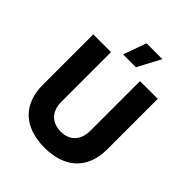

<svg xmlns="http://www.w3.org/2000/svg" viewBox="-247 -1038 1194 1194"><g transform="rotate(45 350.0 -441.0)"><path d="M480 -895H341L286 -743H399ZM351 13C524 13 634 -80 634 -256V-700H478V-264C478 -176 427 -129 352 -129C275 -129 223 -176 223 -264V-700H67V-256C67 -85 171 13 351 13Z"/></g></svg>

Font: Fixel Text Bold
Style: Bold
Weight: 700
Width: 4
Designer: AlfaBravo + MacPaw
Foundry: Kyrylo Tkachov, Marchela Mozhyna, Serhii Makarenko, Maria Weinstein, Zakhar Kryvoshyya
Version: Version 1.211